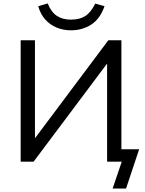

<svg xmlns="http://www.w3.org/2000/svg" viewBox="-20 -939 842 1115"><path d="M634 156 687 0H602V-586L611 -582L175 0H100V-705H183V-120L174 -124L609 -705H685V-72H788L712 156ZM392 -763Q347 -763 308.5 -779Q270 -795 242.5 -826Q215 -857 202 -903L257 -919Q277 -869 310 -847Q343 -825 392 -825Q443 -825 475.5 -846Q508 -867 533 -918L587 -903Q561 -829 509.5 -796Q458 -763 392 -763Z"/></svg>

Font: Nunito Sans 9pt
Style: Regular
Weight: 400
Version: Version 3.101;gftools[0.9.27]